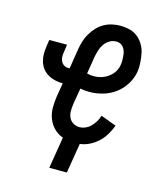

<svg xmlns="http://www.w3.org/2000/svg" viewBox="-102 -606 705 824"><g transform="rotate(15 250.0 -194.0)"><path d="M194 140 217 0Q194 -8 177 -25Q160 -42 151 -65Q142 -88 142 -113.5Q142 -139 146 -165L156 -225Q138 -225 121 -229Q104 -233 89.5 -241.5Q75 -250 65 -263Q55 -276 50 -292.5Q45 -309 45 -326.5Q45 -344 48 -362L52 -390H131L127 -362Q125 -351 124.5 -339.5Q124 -328 128 -318Q132 -308 140.5 -301.5Q149 -295 161 -295H168L182 -384Q185 -402 190.5 -420Q196 -438 206 -455Q216 -472 229.5 -486.5Q243 -501 260 -510.5Q277 -520 295.5 -524Q314 -528 332 -528Q353 -528 373 -523Q393 -518 408.5 -505.5Q424 -493 434.5 -475.5Q445 -458 449 -438.5Q453 -419 454.5 -398Q456 -377 453 -356Q448 -327 431.5 -300Q415 -273 390 -254.5Q365 -236 335 -227.5Q305 -219 276 -219Q265 -219 254.5 -220Q244 -221 235 -223L223 -153Q221 -138 220.5 -122Q220 -106 226 -92Q232 -78 245 -70Q258 -62 273 -62Q287 -62 300.5 -68Q314 -74 324 -84.5Q334 -95 341.5 -107.5Q349 -120 353 -134L422 -108Q414 -87 402.5 -67.5Q391 -48 374 -32Q357 -16 336 -5.5Q315 5 294 7L272 140ZM277 -289Q293 -289 309.5 -294Q326 -299 340.5 -309.5Q355 -320 364.5 -335Q374 -350 376 -367Q378 -377 377.5 -387Q377 -397 376.5 -406.5Q376 -416 373 -425.5Q370 -435 364.5 -442.5Q359 -450 350.5 -454Q342 -458 332 -458Q317 -458 303 -450Q289 -442 280 -429Q271 -416 266.5 -401.5Q262 -387 259 -373L246 -293Q253 -291 261 -290Q269 -289 277 -289Z"/></g></svg>

Font: Iosevka SS18
Style: Italic
Weight: 400
Italic angle: -9°
Monospace: yes
Designer: Belleve Invis
Foundry: Belleve Invis
Version: Version 25.1.1; ttfautohint (v1.8.4)